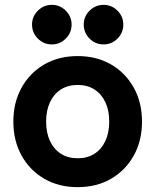

<svg xmlns="http://www.w3.org/2000/svg" viewBox="-20 -755 640 791"><path d="M300 16Q222 16 162.5 -18.5Q103 -53 69 -114Q35 -175 35 -254Q35 -333 69 -394Q103 -455 162.5 -489.5Q222 -524 300 -524Q378 -524 437.5 -489.5Q497 -455 531 -394Q565 -333 565 -254Q565 -175 531 -114Q497 -53 437.5 -18.5Q378 16 300 16ZM300 -103Q340 -103 369 -121.5Q398 -140 414 -174Q430 -208 430 -254Q430 -300 414 -334Q398 -368 369 -386.5Q340 -405 300 -405Q260 -405 231 -386.5Q202 -368 186 -334Q170 -300 170 -254Q170 -208 186 -174Q202 -140 231 -121.5Q260 -103 300 -103ZM407 -572Q373 -572 349 -596Q325 -620 325 -654Q325 -687 349 -711Q373 -735 407 -735Q440 -735 464 -711Q488 -687 488 -654Q488 -620 464 -596Q440 -572 407 -572ZM194 -572Q160 -572 136 -596Q112 -620 112 -654Q112 -687 136 -711Q160 -735 194 -735Q227 -735 251 -711Q275 -687 275 -654Q275 -620 251 -596Q227 -572 194 -572Z"/></svg>

Font: Fustat ExtraBold
Style: Regular
Weight: 800
Designer: Mohamed Gaber, Khaled Hosny, Laura Garcia Mut
Foundry: Kief Type Foundry, Alif Type Foundry, Hard Type Foundry
Version: Version 1.007